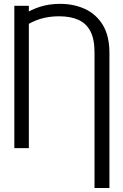

<svg xmlns="http://www.w3.org/2000/svg" viewBox="-20 -757 630 981"><path d="M539.1 203.6H462.9V-486.8Q463.4 -555.2 442.4 -596.2Q421.4 -637.2 380.9 -655.5Q340.3 -673.8 281.7 -673.8Q229.5 -673.8 185.3 -660.2Q141.1 -646.5 106 -621.6L102.5 -683.1Q136.7 -707 183.8 -722.2Q231 -737.3 287.1 -737.3Q357.9 -737.3 414.8 -710.9Q471.7 -684.6 505.4 -629.2Q539.1 -573.7 539.1 -486.3ZM127.4 -727.5V0H53.2V-727.5Z"/></svg>

Font: Inter 16pt Light
Style: Regular
Weight: 300
Version: Version 4.001;git-66647c0bb